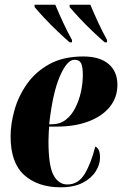

<svg xmlns="http://www.w3.org/2000/svg" viewBox="-20 -786 519 816"><path d="M238 10Q141 10 83 -42Q25 -94 25 -206Q25 -259 41.5 -318Q58 -377 94.5 -429Q131 -481 190 -513.5Q249 -546 334 -546Q404 -546 441.5 -514Q479 -482 479 -426Q479 -371 446 -331Q413 -291 355 -269.5Q297 -248 222 -248H189Q188 -242 187.5 -229Q187 -216 186.5 -203.5Q186 -191 186 -186Q186 -81 207.5 -41.5Q229 -2 266 -2Q313 -2 340 -47Q367 -92 385 -163Q393 -160 399 -149.5Q405 -139 405 -115Q405 -87 387 -58Q369 -29 332 -9.5Q295 10 238 10ZM202 -258Q235 -258 259.5 -277Q284 -296 300 -327.5Q316 -359 324 -395.5Q332 -432 332 -467Q332 -503 324.5 -517.5Q317 -532 296 -532Q265 -532 234.5 -462Q204 -392 189 -258ZM276 -606Q254 -625 224 -653.5Q194 -682 167.5 -710.5Q141 -739 127 -756V-766H215Q229 -732 248 -691Q267 -650 286 -616V-606ZM425 -606Q403 -625 373 -653.5Q343 -682 316.5 -710.5Q290 -739 276 -756V-766H364Q378 -732 397 -691Q416 -650 435 -616V-606Z"/></svg>

Font: Noto Serif Display ExtraCondensed Black
Style: Italic
Weight: 900
Width: 2
Italic angle: -12°
Designer: Monotype Design Team
Foundry: Monotype Imaging Inc.
Version: Version 2.009